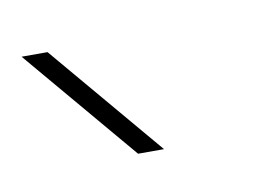

<svg xmlns="http://www.w3.org/2000/svg" viewBox="-38 -921 275 204"><g transform="rotate(-10 99.5 -818.5)"><path d="M98 -757 -6 -880H22L126 -757Z"/></g></svg>

Font: MuseoModerno Thin
Style: Regular
Weight: 100
Designer: Pablo Cosgaya, Héctor Gatti, Marcela Romero, and the Authors of The MuseoModerno Project.
Foundry: Omnibus-Type Team
Version: Version 1.003